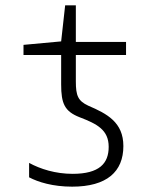

<svg xmlns="http://www.w3.org/2000/svg" viewBox="-20 -689 570 719"><path d="M250 10C380 10 442 -46 442 -142C442 -231 381 -263 311 -293C272 -311 264 -331 264 -384V-483H452V-532H264V-669H224L209 -534L68 -521V-483H209V-373C209 -301 222 -272 278 -250C343 -225 387 -203 387 -139C387 -77 352 -38 252 -38C188 -38 131 -56 89 -79V-25C123 -7 178 10 250 10Z"/></svg>

Font: Noto Sans Mono Condensed Light
Style: Regular
Weight: 300
Width: 3
Designer: Monotype Design Team
Foundry: Monotype Imaging Inc.
Version: Version 2.014